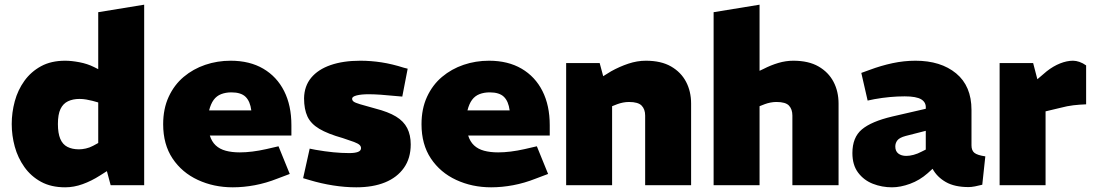

<svg xmlns="http://www.w3.org/2000/svg" viewBox="-20 -790 4661 819"><path d="M258 9Q198 9 155 -14.5Q112 -38 84 -77.5Q56 -117 43 -164.5Q30 -212 30 -261Q30 -310 43 -358Q56 -406 84 -445Q112 -484 155 -507.5Q198 -531 258 -531Q285 -531 319 -524.5Q353 -518 381 -504L399 -495V-738L595 -770V0H452L436 -60L406 -41Q370 -18 332.5 -4.5Q295 9 258 9ZM227 -261Q227 -222 237 -198Q247 -174 267.5 -163.5Q288 -153 317 -153Q330 -153 346 -156.5Q362 -160 377 -168L399 -180V-353L374 -360Q362 -363 348 -365.5Q334 -368 319 -368Q291 -368 270 -358Q249 -348 238 -325Q227 -302 227 -261Z M973 9Q892 9 824 -22.5Q756 -54 716 -114Q676 -174 676 -260Q676 -326 699.5 -377Q723 -428 763.5 -462Q804 -496 855.5 -513.5Q907 -531 964 -531Q1045 -531 1103 -497Q1161 -463 1192 -401.5Q1223 -340 1223 -256V-212H875Q883 -186 900 -170Q917 -154 943 -147Q969 -140 1003 -140Q1028 -140 1056.5 -143.5Q1085 -147 1116 -154L1168 -166L1216 -48L1163 -28Q1115 -9 1067 0Q1019 9 973 9ZM872 -319H1052Q1047 -358 1027.5 -377Q1008 -396 967 -396Q943 -396 923.5 -388.5Q904 -381 891.5 -364Q879 -347 872 -319Z M1500 9Q1452 9 1401 1Q1350 -7 1300 -22L1273 -30L1301 -156L1326 -151Q1366 -144 1401.5 -140.5Q1437 -137 1470 -137Q1494 -137 1507 -142Q1520 -147 1520 -158Q1520 -166 1513.5 -172Q1507 -178 1490 -184.5Q1473 -191 1442 -201Q1378 -219 1342 -240.5Q1306 -262 1291.5 -293Q1277 -324 1277 -371Q1278 -423 1307.5 -458.5Q1337 -494 1390.5 -512.5Q1444 -531 1517 -531Q1562 -531 1607.5 -524Q1653 -517 1703 -501L1719 -497L1696 -378L1673 -380Q1634 -384 1604 -386Q1574 -388 1553 -388Q1521 -388 1501.5 -383Q1482 -378 1482 -369Q1482 -362 1488 -357Q1494 -352 1515.5 -345.5Q1537 -339 1581 -327Q1636 -313 1669 -293Q1702 -273 1717 -243.5Q1732 -214 1732 -174Q1732 -115 1703 -74Q1674 -33 1622.5 -12Q1571 9 1500 9Z M2075 9Q1994 9 1926 -22.5Q1858 -54 1818 -114Q1778 -174 1778 -260Q1778 -326 1801.5 -377Q1825 -428 1865.5 -462Q1906 -496 1957.5 -513.5Q2009 -531 2066 -531Q2147 -531 2205 -497Q2263 -463 2294 -401.5Q2325 -340 2325 -256V-212H1977Q1985 -186 2002 -170Q2019 -154 2045 -147Q2071 -140 2105 -140Q2130 -140 2158.5 -143.5Q2187 -147 2218 -154L2270 -166L2318 -48L2265 -28Q2217 -9 2169 0Q2121 9 2075 9ZM1974 -319H2154Q2149 -358 2129.5 -377Q2110 -396 2069 -396Q2045 -396 2025.5 -388.5Q2006 -381 1993.5 -364Q1981 -347 1974 -319Z M2395 0V-521H2538L2553 -465L2587 -486Q2623 -506 2660.5 -518.5Q2698 -531 2735 -531Q2800 -531 2842.5 -506.5Q2885 -482 2906.5 -441Q2928 -400 2928 -348V0H2732V-297Q2732 -324 2717 -339.5Q2702 -355 2663 -355Q2650 -355 2637.5 -352.5Q2625 -350 2614 -346L2591 -337V0Z M3024 0V-738L3220 -770V-488L3237 -496Q3268 -512 3300 -521.5Q3332 -531 3364 -531Q3429 -531 3471.5 -506.5Q3514 -482 3535.5 -441Q3557 -400 3557 -348V0H3360V-297Q3360 -324 3345.5 -339.5Q3331 -355 3292 -355Q3279 -355 3266.5 -352.5Q3254 -350 3243 -346L3220 -337V0Z M3785 9Q3742 9 3703.5 -6Q3665 -21 3640.5 -53.5Q3616 -86 3616 -137Q3616 -204 3656.5 -238Q3697 -272 3786 -293L3929 -326V-328Q3931 -353 3910 -366Q3889 -379 3839 -379Q3808 -379 3775.5 -376Q3743 -373 3710 -367L3681 -361L3654 -479L3690 -492Q3738 -510 3787 -520.5Q3836 -531 3885 -531Q3993 -531 4058.5 -477Q4124 -423 4124 -321V-170Q4124 -148 4136.5 -138Q4149 -128 4183 -123L4170 -2Q4155 2 4139 5Q4123 8 4112 8Q4052 8 4014.5 -13.5Q3977 -35 3958 -70L3937 -51Q3903 -21 3862 -6Q3821 9 3785 9ZM3846 -125Q3860 -125 3877 -129.5Q3894 -134 3911 -143L3929 -152V-232L3843 -210Q3817 -203 3808 -191.5Q3799 -180 3799 -165Q3799 -145 3812 -135Q3825 -125 3846 -125Z M4244 0V-521H4387L4405 -452L4445 -486Q4473 -508 4502 -519.5Q4531 -531 4557 -531Q4570 -531 4584.5 -526Q4599 -521 4613 -511V-345Q4585 -344 4559 -341Q4533 -338 4503 -330L4440 -315V0Z"/></svg>

Font: REM Medium ExtraBold
Style: Regular
Weight: 800
Version: Version 1.005;gftools[0.9.28]